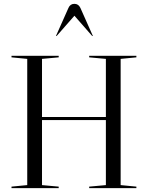

<svg xmlns="http://www.w3.org/2000/svg" viewBox="-20 -981 771 1001"><path d="M609 -674V-16L691 -8V0H445V-8L532 -16V-355H199V-16L286 -8V0H40V-8L122 -16V-674L40 -682V-690H286V-682L199 -674V-371H532V-674L445 -682V-690H691V-682ZM461 -793 368 -899 275 -793 272 -794 337 -940Q346 -961 368 -961Q389 -961 399 -940L464 -794Z"/></svg>

Font: Libre Caslon Display
Style: Regular
Weight: 400
Designer: Pablo Impallari, Rodrigo Fuenzalida
Foundry: Pablo Impallari, Rodrigo Fuenzalida
Version: Version 1.100; ttfautohint (v1.6) -l 8 -r 50 -G 200 -x 14 -D